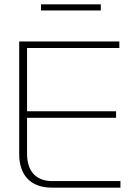

<svg xmlns="http://www.w3.org/2000/svg" viewBox="-20 -860 626 880"><path d="M68 -670V-153C68 -56 122 0 217 0H532V-30H220C145 -30 104 -75 104 -155V-320H512V-350H104V-640H527V-670ZM168 -812H442V-840H168Z"/></svg>

Font: LT Wave Text Thin
Style: Regular
Weight: 100
Designer: Daniel Lyons
Version: Version 2.5 (Glyphs App)